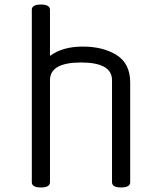

<svg xmlns="http://www.w3.org/2000/svg" viewBox="-20 -820 703 845"><path d="M553 -457V-18Q553 5 513 5Q473 5 473 -18V-467Q473 -545 336.5 -545Q200 -545 200 -467V-18Q200 5 160 5Q120 5 120 -18V-777Q120 -800 160 -800Q200 -800 200 -777V-574Q255 -615 344.5 -615Q434 -615 493.5 -577.5Q553 -540 553 -457Z"/></svg>

Font: Offside
Style: Regular
Weight: 400
Designer: Eduardo Rodriguez Tunni
Foundry: Eduardo Rodriguez Tunni
Version: Version 1.001